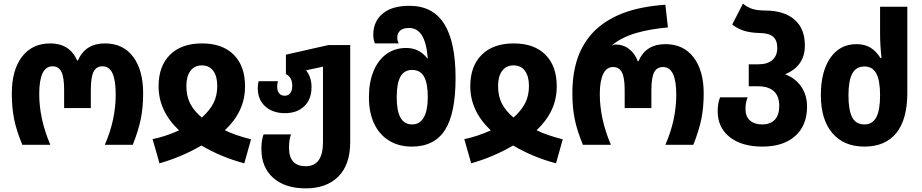

<svg xmlns="http://www.w3.org/2000/svg" viewBox="-20 -797 5076 1057"><path d="M45 -283Q45 -411 101 -484.5Q157 -558 257 -558Q363 -558 405 -464H409Q450 -558 557 -558Q658 -558 713 -484.5Q768 -411 768 -283Q768 -205 755 -141.5Q742 -78 711 0H557Q617 -136 617 -277Q617 -356 599 -394Q581 -432 544 -432Q510 -432 495 -402Q480 -372 480 -302V-202H333V-302Q333 -372 318 -402Q303 -432 269 -432Q196 -432 196 -279Q196 -143 257 0H103Q71 -76 58 -140Q45 -204 45 -283Z M820 -31Q886 -44 966 -79Q853 -186 853 -322Q853 -433 916 -495.5Q979 -558 1092 -558Q1205 -558 1267 -495.5Q1329 -433 1329 -322Q1329 -252 1301.5 -192.5Q1274 -133 1218 -80Q1272 -53 1362 -30L1325 102Q1199 69 1089 4Q979 68 858 102ZM1176 -324Q1176 -377 1154 -407Q1132 -437 1091 -437Q1051 -437 1028.5 -407Q1006 -377 1006 -324Q1006 -268 1027 -227Q1048 -186 1091 -150Q1134 -188 1155 -229Q1176 -270 1176 -324Z M1419 22Q1419 -26 1431 -57H1582Q1571 -29 1571 16Q1571 118 1663 118Q1758 118 1758 -14V-430L1665 -410Q1695 -372 1695 -318Q1695 -250 1655 -212Q1615 -174 1549 -174Q1482 -174 1440.5 -211Q1399 -248 1399 -313Q1399 -333 1404 -350H1510Q1506 -335 1506 -320Q1506 -296 1517 -283Q1528 -270 1548 -270Q1567 -270 1578 -284.5Q1589 -299 1589 -324Q1589 -372 1554 -389V-496L1788 -549H1908V-15Q1908 109 1843 174.5Q1778 240 1663 240Q1550 240 1484.5 182.5Q1419 125 1419 22Z M2011 -262Q2011 -343 2036 -404.5Q2061 -466 2107.5 -499.5Q2154 -533 2216 -533Q2288 -533 2332 -476H2335Q2328 -562 2302.5 -602.5Q2277 -643 2232 -643Q2199 -643 2183 -628.5Q2167 -614 2167 -590Q2167 -574 2175 -558H2044Q2035 -579 2035 -606Q2035 -678 2086 -721.5Q2137 -765 2234 -765Q2363 -765 2425.5 -665.5Q2488 -566 2488 -367Q2488 -172 2429.5 -81Q2371 10 2247 10Q2175 10 2121.5 -23Q2068 -56 2039.5 -117Q2011 -178 2011 -262ZM2335 -262Q2335 -338 2314.5 -375Q2294 -412 2249 -412Q2205 -412 2184.5 -375Q2164 -338 2164 -262Q2164 -186 2185 -149Q2206 -112 2249 -112Q2291 -112 2313 -150.5Q2335 -189 2335 -262Z M2536 -31Q2602 -44 2682 -79Q2569 -186 2569 -322Q2569 -433 2632 -495.5Q2695 -558 2808 -558Q2921 -558 2983 -495.5Q3045 -433 3045 -322Q3045 -252 3017.5 -192.5Q2990 -133 2934 -80Q2988 -53 3078 -30L3041 102Q2915 69 2805 4Q2695 68 2574 102ZM2892 -324Q2892 -377 2870 -407Q2848 -437 2807 -437Q2767 -437 2744.5 -407Q2722 -377 2722 -324Q2722 -268 2743 -227Q2764 -186 2807 -150Q2850 -188 2871 -229Q2892 -270 2892 -324Z M3131 -283Q3131 -395 3161 -480Q3191 -565 3254 -628Q3317 -689 3411 -725Q3505 -761 3643 -771L3657 -646Q3557 -637 3481.5 -615Q3406 -593 3351 -550V-546Q3357 -552 3367 -552Q3411 -552 3443 -527.5Q3475 -503 3491 -460H3495Q3535 -554 3643 -554Q3743 -554 3798.5 -481Q3854 -408 3854 -283Q3854 -205 3841 -141.5Q3828 -78 3797 0H3643Q3703 -136 3703 -277Q3703 -428 3630 -428Q3596 -428 3581 -398.5Q3566 -369 3566 -301V-202H3419V-301Q3419 -369 3404 -398.5Q3389 -428 3355 -428Q3319 -428 3300.5 -389.5Q3282 -351 3282 -279Q3282 -143 3343 0H3189Q3157 -77 3144 -141Q3131 -205 3131 -283Z M3931 -185Q3931 -228 3944 -261H4096Q4084 -233 4084 -198Q4084 -156 4108.5 -134Q4133 -112 4176 -112Q4221 -112 4245.5 -138Q4270 -164 4270 -213Q4270 -322 4152 -322H4102V-443H4155Q4205 -443 4232 -466.5Q4259 -490 4259 -533Q4259 -575 4236.5 -594.5Q4214 -614 4168 -615Q4116 -616 4079.5 -626.5Q4043 -637 4011 -662L4070 -777Q4097 -755 4125 -747Q4153 -739 4196 -739Q4298 -738 4354.5 -688.5Q4411 -639 4411 -547Q4411 -433 4302 -388Q4359 -367 4391 -320Q4423 -273 4423 -210Q4423 -107 4358 -48.5Q4293 10 4177 10Q4063 10 3997 -42.5Q3931 -95 3931 -185Z M4499 -272Q4499 -404 4551.5 -479Q4604 -554 4695 -554Q4740 -554 4771.5 -535Q4803 -516 4827 -478H4833Q4825 -545 4825 -617V-760H4975V-286Q4975 -140 4914.5 -65Q4854 10 4739 10Q4625 10 4562 -64.5Q4499 -139 4499 -272ZM4825 -272Q4825 -353 4804.5 -392Q4784 -431 4739 -431Q4693 -431 4672 -392Q4651 -353 4651 -272Q4651 -190 4671.5 -151Q4692 -112 4739 -112Q4783 -112 4804 -151Q4825 -190 4825 -272Z"/></svg>

Font: Noto Sans Georgian Bold Narrow
Style: Regular
Weight: 700
Width: 4
Designer: Monotype Design team
Foundry: Monotype Imaging Inc.
Version: Version 1.000